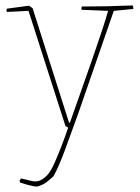

<svg xmlns="http://www.w3.org/2000/svg" viewBox="-20 -475 515 707"><path d="M54 197 52 190 58 182Q80 187 95 191Q110 195 123.5 191Q137 187 154 170Q167 156 181 124.5Q195 93 208.5 57.5Q222 22 231 -5L221 -11L85 -435L5 -431Q3 -437 5 -443L87 -454L100 -445L234 -24L237 -22Q255 -73 276 -132.5Q297 -192 317.5 -250.5Q338 -309 354 -357.5Q370 -406 378 -435L280 -439Q280 -441 280 -444.5Q280 -448 281 -451Q331 -451 375.5 -452Q420 -453 469 -455Q471 -447 471 -442L399 -435Q366 -340 333 -244.5Q300 -149 267 -54Q242 15 219.5 76.5Q197 138 177 174Q164 186 151 196Q138 206 117 212Q106 212 85.5 206.5Q65 201 54 197Z"/></svg>

Font: Labrada Thin
Style: Regular
Weight: 100
Designer: Mercedes Jáuregui
Foundry: Omnibus-Type Team
Version: Version 1.000; ttfautohint (v1.8.4.7-5d5b)